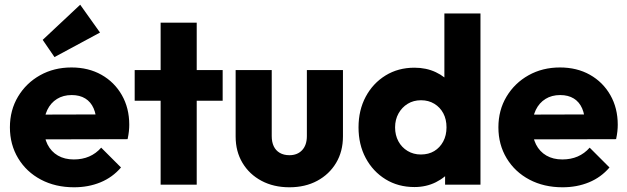

<svg xmlns="http://www.w3.org/2000/svg" viewBox="-20 -783 2659 814"><path d="M294 11Q215 11 153.5 -21.5Q92 -54 57 -112Q22 -170 22 -243Q22 -316 56.5 -373.5Q91 -431 150 -464Q209 -497 283 -497Q355 -497 410 -466Q465 -435 496.5 -380Q528 -325 528 -254Q528 -241 526.5 -226.5Q525 -212 521 -193L102 -192V-297L456 -298L390 -254Q389 -296 377 -323.5Q365 -351 341.5 -365.5Q318 -380 284 -380Q248 -380 221.5 -363.5Q195 -347 180.5 -317Q166 -287 166 -244Q166 -201 181.5 -170.5Q197 -140 225.5 -123.5Q254 -107 293 -107Q329 -107 358 -119.5Q387 -132 409 -157L493 -73Q457 -31 406 -10Q355 11 294 11ZM211 -541 161 -614 320 -763 404 -645Z M661 0V-687H814V0ZM551 -356V-486H924V-356Z M1207 11Q1140 11 1088.5 -16.5Q1037 -44 1008 -92.5Q979 -141 979 -204V-486H1132V-206Q1132 -181 1140.5 -163Q1149 -145 1166 -135Q1183 -125 1207 -125Q1241 -125 1261 -146.5Q1281 -168 1281 -206V-486H1434V-205Q1434 -141 1405 -92.5Q1376 -44 1325 -16.5Q1274 11 1207 11Z M1737 10Q1668 10 1614.5 -23Q1561 -56 1530.5 -113Q1500 -170 1500 -243Q1500 -316 1530.5 -373Q1561 -430 1614.5 -463Q1668 -496 1737 -496Q1787 -496 1827.5 -477Q1868 -458 1894.5 -424.5Q1921 -391 1924 -348V-143Q1921 -100 1895 -65.5Q1869 -31 1828 -10.5Q1787 10 1737 10ZM1764 -128Q1797 -128 1821 -142.5Q1845 -157 1859 -183Q1873 -209 1873 -243Q1873 -277 1859.5 -302.5Q1846 -328 1821.5 -343Q1797 -358 1765 -358Q1733 -358 1708.5 -343Q1684 -328 1669.5 -302Q1655 -276 1655 -243Q1655 -210 1669 -184Q1683 -158 1708 -143Q1733 -128 1764 -128ZM2017 0H1867V-131L1890 -249L1864 -367V-726H2017Z M2365 11Q2286 11 2224.5 -21.5Q2163 -54 2128 -112Q2093 -170 2093 -243Q2093 -316 2127.5 -373.5Q2162 -431 2221 -464Q2280 -497 2354 -497Q2426 -497 2481 -466Q2536 -435 2567.5 -380Q2599 -325 2599 -254Q2599 -241 2597.5 -226.5Q2596 -212 2592 -193L2173 -192V-297L2527 -298L2461 -254Q2460 -296 2448 -323.5Q2436 -351 2412.5 -365.5Q2389 -380 2355 -380Q2319 -380 2292.5 -363.5Q2266 -347 2251.5 -317Q2237 -287 2237 -244Q2237 -201 2252.5 -170.5Q2268 -140 2296.5 -123.5Q2325 -107 2364 -107Q2400 -107 2429 -119.5Q2458 -132 2480 -157L2564 -73Q2528 -31 2477 -10Q2426 11 2365 11Z"/></svg>

Font: Outfit-Bold
Style: Bold
Weight: 700
Designer: Rodrigo Fuenzalida
Foundry: fragTYPE
Version: Version 1.000